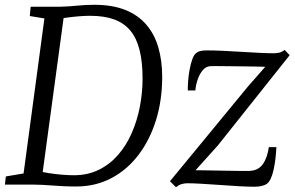

<svg xmlns="http://www.w3.org/2000/svg" viewBox="-22 -771 1234 802"><path d="M106 -743H231.5Q267 -744 302 -747.5Q337 -751 371.5 -751Q447.5 -751 501.2 -729.5Q555 -708 589.2 -668Q623.5 -628 639.5 -572.5Q655.5 -517 655.5 -449.5Q655.5 -353 629.8 -269.8Q604 -186.5 556.5 -124Q509 -61.5 443 -26.8Q377 8 296 8Q268 8 243.8 6.8Q219.5 5.5 197.8 4Q176 2.5 155.5 1.2Q135 0 113.5 0H-1.5L2.5 -34L76.5 -46.5L163.5 -694L102.5 -704ZM151.5 -16.5 136.5 -57.5Q155 -52 182.2 -47.8Q209.5 -43.5 237.5 -41.2Q265.5 -39 286.5 -39Q344.5 -39 390.8 -61.8Q437 -84.5 471.5 -124.2Q506 -164 528.5 -215.8Q551 -267.5 562.2 -325.5Q573.5 -383.5 573.5 -442.5Q573.5 -511.5 561.2 -561.2Q549 -611 522.8 -642.8Q496.5 -674.5 455 -689.8Q413.5 -705 354.5 -705Q333.5 -705 308.5 -703Q283.5 -701 261.5 -698Q239.5 -695 226.5 -693L248.5 -731.5ZM1086 -492Q1074 -492.5 1048.2 -493Q1022.5 -493.5 990.8 -493.8Q959 -494 929 -494.5Q899 -495 878.2 -495Q857.5 -495 854.5 -494.5Q837 -492.5 824.2 -477Q811.5 -461.5 803.8 -439.2Q796 -417 794 -393H762.5Q762 -409 763.8 -432.5Q765.5 -456 770 -480.2Q774.5 -504.5 781.5 -524Q788.5 -543.5 799 -550.5Q804.5 -555 814.5 -557.8Q824.5 -560.5 843.5 -560.5Q870 -560.5 908 -558.8Q946 -557 986.5 -554.5Q1027 -552 1063 -550.2Q1099 -548.5 1121 -548.5Q1132.5 -548.5 1144 -551Q1155.5 -553.5 1167 -562.5L1188 -540.5L888 -163.5L795 -60Q815.5 -60 849.5 -59.2Q883.5 -58.5 918.8 -58Q954 -57.5 981.2 -57Q1008.5 -56.5 1015.5 -57Q1055 -57 1074.8 -83.8Q1094.5 -110.5 1101 -156.5H1132.5Q1131.5 -134.5 1128.8 -110.2Q1126 -86 1121.2 -63.5Q1116.5 -41 1108.8 -24.5Q1101 -8 1089.5 -1Q1083 2.5 1070.8 5.8Q1058.5 9 1040.5 9Q1013.5 9 974.8 6.8Q936 4.5 895 1.5Q854 -1.5 818.5 -3.5Q783 -5.5 761 -5.5Q747.5 -5.5 735.8 -1.8Q724 2 713 11L688 -14L1014 -410Z"/></svg>

Font: Merriweather 24pt Light
Style: Italic
Weight: 300
Italic angle: -7.8°
Version: Version 2.101